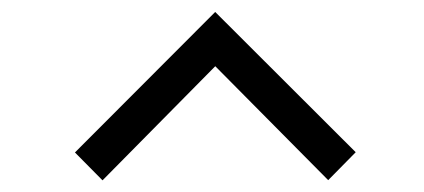

<svg xmlns="http://www.w3.org/2000/svg" viewBox="-20 -756 709 321"><path d="M105.3 -501.1 339.8 -736 574.7 -501.5 528.7 -454.8 339.9 -645.3 151.4 -454.5Z"/></svg>

Font: Vela Sans GX ExtLt
Style: Regular
Weight: 200
Designer: Principal design: Mikhail Sharanda - project Manrope.
Design modification: Ravid Balaliev
Foundry: Mikhail Sharanda
Version: Version 1.001